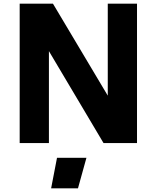

<svg xmlns="http://www.w3.org/2000/svg" viewBox="-20 -778 852 1044"><path d="M87 0ZM725 -758V0H543L246 -500V0H87V-758H268L566 -258V-758ZM290 80H450L404 246H258Z"/></svg>

Font: Biryani ExtraBold
Style: Regular
Weight: 800
Designer: Dan Reynolds and Mathieu Reguer
Foundry: Dan Reynolds and Mathieu Reguer
Version: Version 1.004; ttfautohint (v1.1) -l 5 -r 5 -G 72 -x 0 -D la